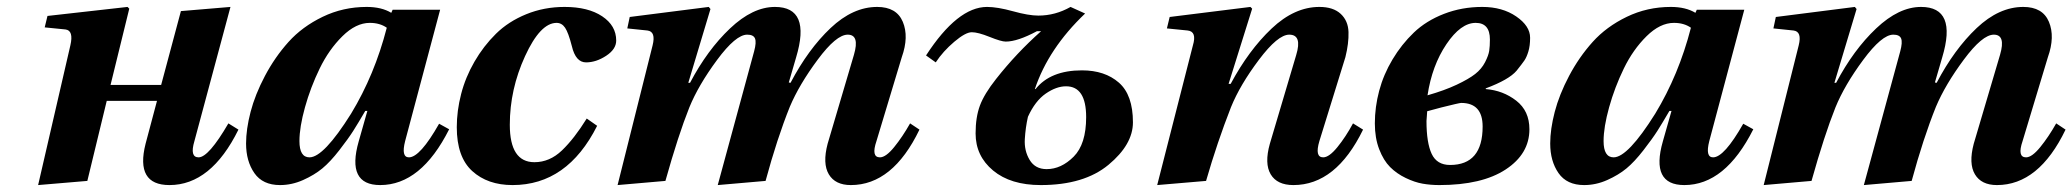

<svg xmlns="http://www.w3.org/2000/svg" viewBox="-20 -522 5980 554"><path d="M90 12 183 -391Q193 -434 169 -437L109 -443L117 -476L348 -502L353 -497L299 -277H445L502 -490L645 -502L541 -115Q527 -68 553 -68Q582 -68 639 -166L668 -148Q589 12 469 12Q370 12 400 -107L433 -231H288L232 0Z M690 -108Q690 -149 703 -199Q716 -249 744.5 -303Q773 -357 812.5 -401Q852 -445 911 -473.5Q970 -502 1038 -502Q1081 -502 1109 -485L1113 -494H1250L1149 -115Q1137 -68 1160 -68Q1192 -68 1247 -165L1276 -149Q1195 12 1077 12Q979 12 1015 -114L1040 -202H1034Q1013 -166 999 -144Q985 -122 959 -88.5Q933 -55 910 -36Q887 -17 854.5 -2.5Q822 12 788 12Q738 12 714 -22.5Q690 -57 690 -108ZM844 -115Q844 -68 873 -68Q914 -68 993 -194Q1061 -306 1096 -442Q1076 -456 1047 -456Q1007 -456 968 -417.5Q929 -379 902.5 -324.5Q876 -270 860 -212.5Q844 -155 844 -115Z M1298 -155Q1298 -202 1310.5 -250.5Q1323 -299 1349 -344Q1375 -389 1411 -424.5Q1447 -460 1498.5 -481Q1550 -502 1609 -502Q1677 -502 1717.5 -475Q1758 -448 1758 -405Q1758 -380 1729 -361Q1700 -342 1671 -342Q1641 -342 1630 -389Q1620 -428 1610.5 -442Q1601 -456 1586 -456Q1539 -456 1495 -360Q1451 -264 1451 -162Q1451 -54 1522 -54Q1566 -54 1601.5 -88Q1637 -122 1673 -180L1703 -159Q1617 12 1459 12Q1387 12 1342.5 -28.5Q1298 -69 1298 -155Z M1762 12 1863 -391Q1873 -431 1848 -434L1790 -440L1797 -473L2025 -502L2030 -496L1966 -283H1971Q2021 -378 2086.5 -440Q2152 -502 2216 -502Q2321 -502 2277 -356L2256 -284L2261 -283Q2312 -380 2376.5 -441Q2441 -502 2511 -502Q2567 -502 2585 -459Q2603 -416 2582 -357L2509 -115Q2493 -68 2519 -68Q2536 -68 2560 -97.5Q2584 -127 2606 -166L2633 -148Q2556 12 2435 12Q2390 12 2371.5 -19Q2353 -50 2368 -107L2444 -364Q2461 -422 2426 -422Q2393 -422 2339.5 -350Q2286 -278 2259 -214Q2222 -122 2189 0L2051 12L2156 -374Q2163 -400 2158.5 -411Q2154 -422 2136 -422Q2103 -422 2049 -349Q1995 -276 1969 -212Q1937 -132 1900 0Z M2652 -362Q2743 -502 2828 -502Q2858 -502 2903 -489.5Q2948 -477 2976 -477Q3025 -477 3069 -502L3111 -483Q3005 -382 2966 -265H2968Q3011 -319 3102 -319Q3168 -319 3208.5 -283.5Q3249 -248 3249 -169Q3249 -105 3178.5 -46.5Q3108 12 2983 12Q2896 12 2845.5 -30Q2795 -72 2795 -137Q2795 -184 2807.5 -217.5Q2820 -251 2854 -294Q2913 -369 2984 -432H2972Q2916 -402 2882 -402Q2869 -402 2835.5 -415.5Q2802 -429 2784 -429Q2766 -429 2733.5 -401.5Q2701 -374 2680 -342ZM2946 -185Q2939 -154 2937 -120.5Q2935 -87 2951 -60.5Q2967 -34 3000 -34Q3042 -34 3078 -70Q3114 -106 3114 -184Q3114 -273 3056 -273Q3028 -273 2997.5 -252Q2967 -231 2946 -185Z M3319 12 3422 -391Q3434 -431 3407 -434L3347 -440L3355 -473L3588 -502L3593 -497L3525 -280H3531Q3583 -377 3649 -439.5Q3715 -502 3787 -502Q3827 -502 3848.5 -482Q3870 -462 3871 -429.5Q3872 -397 3862 -357L3787 -115Q3773 -68 3798 -68Q3815 -68 3839 -97.5Q3863 -127 3884 -166L3913 -148Q3835 12 3712 12Q3665 12 3646.5 -19Q3628 -50 3644 -107L3720 -363Q3738 -422 3700 -422Q3667 -422 3612.5 -349.5Q3558 -277 3532 -213Q3492 -111 3460 0Z M3947 -166Q3947 -213 3959.5 -260Q3972 -307 3998 -350.5Q4024 -394 4059.5 -428Q4095 -462 4146.5 -482Q4198 -502 4257 -502Q4315 -502 4355 -474.5Q4395 -447 4395 -413Q4395 -390 4390 -373.5Q4385 -357 4378.5 -347.5Q4372 -338 4356 -318Q4334 -292 4267 -267V-265Q4317 -261 4355 -231.5Q4393 -202 4393 -149Q4393 -78 4324.5 -33Q4256 12 4133 12Q4108 12 4085 8Q4062 4 4036 -8.5Q4010 -21 3991 -40Q3972 -59 3959.5 -91.5Q3947 -124 3947 -166ZM4096 -173Q4096 -110 4111 -78Q4126 -46 4164 -46Q4258 -46 4258 -157Q4258 -225 4196 -225Q4191 -225 4139 -212L4098 -201Q4098 -197 4097 -186.5Q4096 -176 4096 -173ZM4099 -247Q4148 -261 4183 -277.5Q4218 -294 4236.5 -308.5Q4255 -323 4265 -342.5Q4275 -362 4277 -375.5Q4279 -389 4279 -408Q4279 -456 4238 -456Q4195 -456 4153.5 -394.5Q4112 -333 4099 -247Z M4453 -108Q4453 -149 4466 -199Q4479 -249 4507.5 -303Q4536 -357 4575.5 -401Q4615 -445 4674 -473.5Q4733 -502 4801 -502Q4844 -502 4872 -485L4876 -494H5013L4912 -115Q4900 -68 4923 -68Q4955 -68 5010 -165L5039 -149Q4958 12 4840 12Q4742 12 4778 -114L4803 -202H4797Q4776 -166 4762 -144Q4748 -122 4722 -88.5Q4696 -55 4673 -36Q4650 -17 4617.5 -2.5Q4585 12 4551 12Q4501 12 4477 -22.5Q4453 -57 4453 -108ZM4607 -115Q4607 -68 4636 -68Q4677 -68 4756 -194Q4824 -306 4859 -442Q4839 -456 4810 -456Q4770 -456 4731 -417.5Q4692 -379 4665.5 -324.5Q4639 -270 4623 -212.5Q4607 -155 4607 -115Z M5069 12 5170 -391Q5180 -431 5155 -434L5097 -440L5104 -473L5332 -502L5337 -496L5273 -283H5278Q5328 -378 5393.5 -440Q5459 -502 5523 -502Q5628 -502 5584 -356L5563 -284L5568 -283Q5619 -380 5683.5 -441Q5748 -502 5818 -502Q5874 -502 5892 -459Q5910 -416 5889 -357L5816 -115Q5800 -68 5826 -68Q5843 -68 5867 -97.5Q5891 -127 5913 -166L5940 -148Q5863 12 5742 12Q5697 12 5678.5 -19Q5660 -50 5675 -107L5751 -364Q5768 -422 5733 -422Q5700 -422 5646.5 -350Q5593 -278 5566 -214Q5529 -122 5496 0L5358 12L5463 -374Q5470 -400 5465.5 -411Q5461 -422 5443 -422Q5410 -422 5356 -349Q5302 -276 5276 -212Q5244 -132 5207 0Z"/></svg>

Font: Lingua Franca
Style: Bold Italic
Weight: 700
Italic angle: -13°
Version: Version 1.19